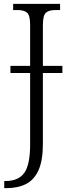

<svg xmlns="http://www.w3.org/2000/svg" viewBox="-20 -734 364 994"><path d="M2 240V203H10Q76 203 106 160.5Q136 118 136 13V-356H34V-393H136V-605Q136 -655 120 -668.5Q104 -682 71 -682H48V-714H291V-682H267Q234 -682 218 -668.5Q202 -655 202 -603V-393H303V-356H202V12Q202 98 179 148Q156 198 114 219Q72 240 13 240Z"/></svg>

Font: Noto Serif SemiCondensed Light
Style: Regular
Weight: 300
Width: 4
Designer: Monotype Design Team
Foundry: Monotype Imaging Inc.
Version: Version 2.013